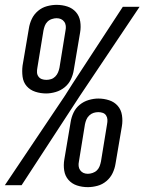

<svg xmlns="http://www.w3.org/2000/svg" viewBox="-43 -763 595 791"><path d="M147 -378Q124 -378 102.5 -385Q81 -392 67 -408Q53 -424 50 -447Q47 -470 50 -493L76 -646Q79 -666 88 -685Q97 -704 113.5 -718Q130 -732 150.5 -737.5Q171 -743 190 -743Q214 -743 235 -736Q256 -729 270 -713Q284 -697 287.5 -674.5Q291 -652 287 -629L261 -475Q258 -455 249 -436Q240 -417 223.5 -403.5Q207 -390 186.5 -384Q166 -378 147 -378ZM-23 0 224 -368 257 -420 463 -735H532L286 -368L46 0ZM148 -434Q158 -434 167.5 -437Q177 -440 184.5 -447.5Q192 -455 196 -464.5Q200 -474 202 -484L227 -638Q229 -647 228 -656.5Q227 -666 221.5 -673.5Q216 -681 208 -684.5Q200 -688 190 -688Q181 -688 170.5 -684.5Q160 -681 152.5 -673.5Q145 -666 141.5 -656.5Q138 -647 136 -637L111 -484Q109 -474 109.5 -464.5Q110 -455 115.5 -447.5Q121 -440 129.5 -437Q138 -434 148 -434ZM319 8Q295 8 274 1Q253 -6 239 -22Q225 -38 221.5 -60.5Q218 -83 222 -106L248 -260Q251 -280 260 -299Q269 -318 285.5 -331.5Q302 -345 322.5 -351Q343 -357 362 -357Q385 -357 406.5 -350Q428 -343 442 -327Q456 -311 459.5 -288Q463 -265 459 -242L433 -89Q430 -69 421 -50Q412 -31 395.5 -17Q379 -3 358.5 2.5Q338 8 319 8ZM319 -47Q328 -47 338.5 -50.5Q349 -54 356.5 -61.5Q364 -69 367.5 -78.5Q371 -88 373 -98L398 -251Q400 -261 399.5 -270.5Q399 -280 394 -287.5Q389 -295 380.5 -298Q372 -301 362 -301Q352 -301 342.5 -298Q333 -295 325 -287.5Q317 -280 313 -270.5Q309 -261 307 -251L282 -97Q280 -88 281 -78.5Q282 -69 287.5 -61.5Q293 -54 301 -50.5Q309 -47 319 -47Z"/></svg>

Font: Iosevka SS18 Light
Style: Italic
Weight: 300
Italic angle: -9°
Monospace: yes
Designer: Belleve Invis
Foundry: Belleve Invis
Version: Version 25.1.1; ttfautohint (v1.8.4)